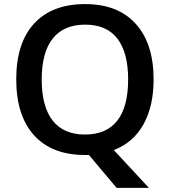

<svg xmlns="http://www.w3.org/2000/svg" viewBox="-20 -745 827 935"><path d="M728 -357.9Q728 -228 678.5 -139.2Q628.9 -50.3 534.2 -14.2L705.1 169.9H547.9L413.1 9.8H394Q232.4 9.8 145.8 -86.2Q59.1 -182.1 59.1 -358.9Q59.1 -535.6 146.2 -630.4Q233.4 -725.1 395 -725.1Q554.2 -725.1 641.1 -628.9Q728 -532.7 728 -357.9ZM183.1 -357.9Q183.1 -226.1 236.3 -158Q289.6 -89.8 394 -89.8Q498 -89.8 551 -157.2Q604 -224.6 604 -357.9Q604 -489.3 551.5 -557.1Q499 -625 395 -625Q290 -625 236.6 -557.1Q183.1 -489.3 183.1 -357.9Z"/></svg>

Font: f4446545128       
Style: Regular
Weight: 600
Foundry: Ascender Corporation
Version: Version 1.10